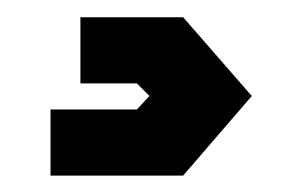

<svg xmlns="http://www.w3.org/2000/svg" viewBox="-20 -34 359 228"><path d="M40 174.5V96H142.5L157.5 80L142.5 65H75.5V-13.5H197.5L279 80L197.5 174.5ZM93 136H171.5L220.5 80L171.5 25H129H171.5L220.5 80L171.5 136H93Z"/></svg>

Font: Tourney Black
Style: Regular
Weight: 900
Version: Version 1.015